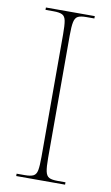

<svg xmlns="http://www.w3.org/2000/svg" viewBox="-83 -758 465 801"><g transform="rotate(10 149.5 -357.0)"><path d="M45 0V-10H79Q104 -10 116 -16Q128 -22 131.5 -40.5Q135 -59 135 -98V-616Q135 -655 131.5 -673.5Q128 -692 116 -698Q104 -704 79 -704H45V-714H252V-704H219Q194 -704 182.5 -698Q171 -692 167 -673.5Q163 -655 163 -616V-98Q163 -59 167 -40.5Q171 -22 182.5 -16Q194 -10 219 -10H252V0Z"/></g></svg>

Font: Noto Serif Display SemiCondensed Thin
Style: Regular
Weight: 100
Width: 4
Designer: Monotype Design Team
Foundry: Monotype Imaging Inc.
Version: Version 2.009